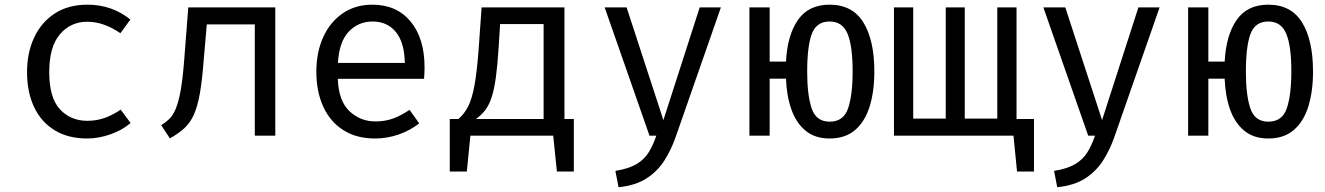

<svg xmlns="http://www.w3.org/2000/svg" viewBox="-20 -571 5578 808"><path d="M347.2 -62.6Q387.7 -62.6 422.8 -75.6Q457.9 -88.7 487.7 -109.7L529.7 -53.3Q494.4 -23.1 444.6 -5.6Q394.9 11.8 347.2 11.8Q266.7 11.8 210 -22.8Q153.3 -57.4 123.6 -120.3Q93.8 -183.1 93.8 -267.7Q93.8 -348.7 123.6 -412.8Q153.3 -476.9 210.3 -514.1Q267.2 -551.3 348.2 -551.3Q451.3 -551.3 528.7 -488.7L486.7 -431.3Q416.4 -479.5 347.2 -479.5Q277.4 -479.5 232.3 -426.9Q187.2 -374.4 187.2 -267.7Q187.2 -159.5 232.3 -111Q277.4 -62.6 347.2 -62.6Z M1138.5 -540V0H1052.3V-468.2H850.3L837.9 -325.6Q831.3 -235.9 821.3 -179Q811.3 -122.1 795.4 -87.4Q779.5 -52.8 755.1 -30.8Q730.8 -8.7 694.9 11.3L658.5 -44.1Q677.4 -55.9 692.6 -70.5Q707.7 -85.1 719.5 -113.1Q731.3 -141 740.3 -190.5Q749.2 -240 755.4 -321.5L772.3 -540Z M1401.5 -239.5Q1405.1 -145.6 1451 -102.8Q1496.9 -60 1559.5 -60Q1601 -60 1634.4 -72.3Q1667.7 -84.6 1703.6 -108.7L1744.1 -51.8Q1706.7 -22.1 1657.9 -5.1Q1609.2 11.8 1558.5 11.8Q1479.5 11.8 1424.4 -23.6Q1369.2 -59 1340.3 -122.3Q1311.3 -185.6 1311.3 -269.2Q1311.3 -351.3 1340.3 -414.9Q1369.2 -478.5 1422.3 -514.9Q1475.4 -551.3 1547.2 -551.3Q1649.2 -551.3 1707.9 -480.5Q1766.7 -409.7 1766.7 -286.7Q1766.7 -272.8 1765.9 -260.5Q1765.1 -248.2 1764.6 -239.5ZM1548.2 -480.5Q1488.2 -480.5 1447.7 -437.9Q1407.2 -395.4 1402.1 -306.2H1683.6Q1682.1 -392.8 1645.6 -436.7Q1609.2 -480.5 1548.2 -480.5Z M1872.8 -70.3H1909.2Q1933.8 -91.3 1950 -122.8Q1966.2 -154.4 1976.7 -211.3Q1987.2 -268.2 1994.4 -365.6L2006.7 -540H2355.4V-70.3H2394.9V150.8H2323.6L2308.2 0H1959.5L1944.6 150.8H1872.8ZM2267.7 -469.7H2084.6L2078.5 -371.8Q2073.8 -296.9 2066.9 -246.7Q2060 -196.4 2049.5 -163.3Q2039 -130.3 2022.8 -108.7Q2006.7 -87.2 1983.1 -70.3H2267.7Z M3013.8 -540 2824.1 3.6Q2805.1 58.5 2776.2 104.1Q2747.2 149.7 2700.8 179.7Q2654.4 209.7 2583.1 216.9L2569.7 148.2Q2625.6 139 2657.9 120Q2690.3 101 2709 71.5Q2727.7 42.1 2742.1 0H2713.3L2524.6 -540H2616.9L2771.8 -65.6L2924.6 -540Z M3471.3 -551.3Q3567.2 -551.3 3613.3 -476.7Q3659.5 -402.1 3659.5 -270.3Q3659.5 -186.2 3639.7 -122.8Q3620 -59.5 3578.5 -23.8Q3536.9 11.8 3471.3 11.8Q3409.7 11.8 3370 -21Q3330.3 -53.8 3310.3 -110.8Q3290.3 -167.7 3287.7 -240H3219V0H3133.8V-540H3219V-311.8H3287.7Q3293.3 -422.6 3337.9 -486.9Q3382.6 -551.3 3471.3 -551.3ZM3471.3 -480.5Q3415.9 -480.5 3396.4 -428.5Q3376.9 -376.4 3376.9 -269.2Q3376.9 -171.3 3395.6 -115.1Q3414.4 -59 3471.3 -59Q3530.3 -59 3549.2 -115.4Q3568.2 -171.8 3568.2 -270.3Q3568.2 -376.9 3546.9 -428.7Q3525.6 -480.5 3471.3 -480.5Z M4331.3 -70.3V150.8H4260L4245.1 0H3742.1V-540H3823.1V-71.8H3960V-540H4040V-71.8H4176.9V-540H4257.9V-70.3Z M4860 -540 4670.3 3.6Q4651.3 58.5 4622.3 104.1Q4593.3 149.7 4546.9 179.7Q4500.5 209.7 4429.2 216.9L4415.9 148.2Q4471.8 139 4504.1 120Q4536.4 101 4555.1 71.5Q4573.8 42.1 4588.2 0H4559.5L4370.8 -540H4463.1L4617.9 -65.6L4770.8 -540Z M5317.4 -551.3Q5413.3 -551.3 5459.5 -476.7Q5505.6 -402.1 5505.6 -270.3Q5505.6 -186.2 5485.9 -122.8Q5466.2 -59.5 5424.6 -23.8Q5383.1 11.8 5317.4 11.8Q5255.9 11.8 5216.2 -21Q5176.4 -53.8 5156.4 -110.8Q5136.4 -167.7 5133.8 -240H5065.1V0H4980V-540H5065.1V-311.8H5133.8Q5139.5 -422.6 5184.1 -486.9Q5228.7 -551.3 5317.4 -551.3ZM5317.4 -480.5Q5262.1 -480.5 5242.6 -428.5Q5223.1 -376.4 5223.1 -269.2Q5223.1 -171.3 5241.8 -115.1Q5260.5 -59 5317.4 -59Q5376.4 -59 5395.4 -115.4Q5414.4 -171.8 5414.4 -270.3Q5414.4 -376.9 5393.1 -428.7Q5371.8 -480.5 5317.4 -480.5Z"/></svg>

Font: FiraCode Nerd Font Mono
Style: Regular
Weight: 400
Monospace: yes
Designer: Carrois Corporate, Edenspiekermann AG, Nikita Prokopov
Foundry: Carrois Corporate, Edenspiekermann AG, Nikita Prokopov
Version: Version 6.002;Nerd Fonts 3.4.0